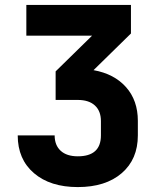

<svg xmlns="http://www.w3.org/2000/svg" viewBox="-20 -750 640 780"><path d="M296 10Q184 10 118 -46.5Q52 -103 52 -200H202Q202 -160 226.5 -137.5Q251 -115 296 -115Q390 -115 390 -200V-258Q390 -299 365.5 -321.5Q341 -344 296 -344H206V-460L354 -605H87V-730H512V-614L360 -465Q444 -450 492 -396Q540 -342 540 -259V-200Q540 -103 474.5 -46.5Q409 10 296 10Z"/></svg>

Font: NKDuy Mono ExtraBold
Style: Regular
Weight: 800
Monospace: yes
Designer: NKDuy
Foundry: NKDuy
Version: Version 2.251; ttfautohint (v1.8.4.7-5d5b)